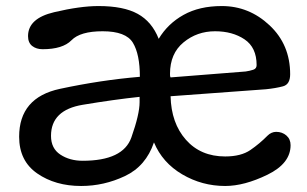

<svg xmlns="http://www.w3.org/2000/svg" viewBox="-20 -600 1012 632"><path d="M502.4 -472.2Q532.2 -522 584.2 -551Q636.2 -580.1 710 -580.1Q799.8 -580.1 867.4 -516.6Q935.1 -453.1 935.1 -355.5Q935.1 -322.3 911.6 -315.9Q888.2 -309.6 855.5 -306.2L541.5 -283.2Q543.5 -194.8 592 -139.9Q640.6 -85 721.2 -85Q773.4 -85 804.2 -106.2Q835 -127.4 860.4 -153.3Q866.7 -159.7 874 -162.8Q881.3 -166 889.2 -166Q908.7 -166 922.6 -154.1Q936.5 -142.1 936.5 -122.1Q936.5 -62 860.4 -24.9Q784.2 12.2 721.2 12.2Q645 12.2 579.8 -26.1Q514.6 -64.5 486.8 -131.3Q460.4 -53.2 391.4 -20.5Q322.3 12.2 247.1 12.2Q162.1 12.2 102.5 -29.1Q43 -70.3 43 -149.9Q43 -278.8 177.5 -307.6Q312 -336.4 440.4 -347.2Q440.4 -421.4 417.5 -459.2Q394.5 -497.1 317.9 -497.1Q244.1 -497.1 215.3 -467.5Q186.5 -438 120.1 -438Q99.6 -438 85.9 -448.7Q72.3 -459.5 72.3 -481Q72.3 -539.6 158 -559.8Q243.7 -580.1 304.2 -580.1Q386.7 -580.1 433.3 -554.4Q480 -528.8 502.4 -472.2ZM439.5 -281.2Q356.9 -272.5 252.4 -255.1Q147.9 -237.8 147.9 -152.8Q147.9 -111.3 178.7 -91.1Q209.5 -70.8 252 -70.8Q385.3 -70.8 412.4 -147.5Q439.5 -224.1 439.5 -263.7V-277.3ZM688 -497.1Q628.4 -497.1 584 -460.4Q539.6 -423.8 539.6 -356.9Q539.6 -353.5 539.8 -350.8Q540 -348.1 541.5 -345.2L788.6 -364.7Q802.2 -366.7 813.5 -370.4Q824.7 -374 824.7 -385.7Q824.7 -443.8 784.9 -470.5Q745.1 -497.1 688 -497.1Z"/></svg>

Font: Cutive
Style: Regular
Weight: 400
Designer: Vernon Adams
Version: Version 1.002